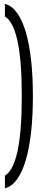

<svg xmlns="http://www.w3.org/2000/svg" viewBox="-20 -771 232 1011"><path d="M5.9 154.5Q26.6 141.8 43.2 110.9Q59.8 79.9 71.3 28.9Q82.9 -22.2 88.8 -95.2Q94.7 -168.2 94.7 -265Q94.7 -361.8 88.8 -434.8Q82.9 -507.8 71.3 -558.9Q59.8 -609.9 43.2 -640.9Q26.6 -671.8 5.9 -684.5V-750.7Q42.2 -741 69.5 -703.5Q96.9 -665.9 115.5 -603.1Q134.1 -540.2 143.7 -455.1Q153.2 -369.9 153.2 -265Q153.2 -160.1 143.7 -74.9Q134.1 10.2 115.5 73.1Q96.9 135.9 69.5 173.5Q42.2 211 5.9 220.7Z"/></svg>

Font: Georama ExtraCondensed Thin
Style: Regular
Weight: 100
Width: 2
Designer: Jean-Baptiste Levee
Foundry: Production Type
Version: Version 1.001